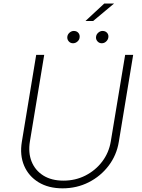

<svg xmlns="http://www.w3.org/2000/svg" viewBox="-20 -1031 787 1063"><path d="M672.9 -727.3H717.3L637.8 -245.7Q625.7 -171.9 581.5 -113.6Q537.3 -55.4 471.2 -21.8Q405.2 11.7 326.3 11.7Q248.6 11.7 193.5 -21.8Q138.5 -55.4 113.6 -113.6Q88.8 -171.9 100.9 -245.7L180.4 -727.3H224.8L145.6 -248.2Q135.3 -185.7 155 -136.5Q174.7 -87.4 220 -59.1Q265.3 -30.9 331.3 -30.9Q397.4 -30.9 452.9 -59.1Q508.5 -87.4 545.8 -136.5Q583.1 -185.7 593.4 -248.2ZM453.1 -914.8 557.2 -1011.4H611.5L495.7 -914.8ZM543.3 -791.5Q528.4 -791.5 518.8 -803.1Q509.2 -814.6 512.1 -829.5Q514.2 -842 524.9 -850.9Q535.5 -859.7 547.9 -859.7Q563.9 -859.7 573.3 -848.7Q582.7 -837.7 579.5 -821.7Q577.1 -809.7 566.9 -800.6Q556.8 -791.5 543.3 -791.5ZM384.2 -791.5Q369.3 -791.5 359.9 -802.9Q350.5 -814.3 353 -829.5Q355.1 -842 365.8 -850.9Q376.4 -859.7 388.8 -859.7Q404.8 -859.7 414.1 -848.7Q423.3 -837.7 420.5 -821.7Q419 -810 408.4 -800.8Q397.7 -791.5 384.2 -791.5Z"/></svg>

Font: Inter Extra Light  BETA
Style: Italic
Weight: 200
Italic angle: 9.39999°
Designer: Rasmus Andersson
Foundry: rsms
Version: Version 3.011;git-f93a4a705